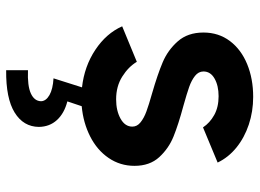

<svg xmlns="http://www.w3.org/2000/svg" viewBox="-126 -445 814 602"><g transform="rotate(90 281.0 -144.0)"><path d="M313 6.8 297.9 51.8Q335.4 61.5 356.4 84.5Q377.4 107.4 377.9 141.1Q377.4 189.5 333 217Q288.6 244.6 200.2 243.7V175.3Q249 177.2 272.9 166.3Q296.9 155.3 297.4 134.3Q296.9 118.7 278.1 107.9Q259.3 97.2 225.6 95.2L253.9 5.9Q188 -1.5 136.2 -35.9Q84.5 -70.3 62.5 -120.1L173.8 -166Q189.5 -139.6 220 -120.4Q250.5 -101.1 291.5 -101.1Q327.1 -101.1 352.1 -115Q377 -128.9 377 -151.9Q377 -167 363.5 -177.7Q350.1 -188.5 329.6 -196Q309.1 -203.6 272.5 -213.9Q213.4 -231 175.3 -247.1Q137.2 -263.2 109.6 -294.4Q82 -325.7 82 -375Q82 -422.4 108.6 -457.8Q135.3 -493.2 181.2 -512Q227.1 -530.8 283.7 -530.8Q329.6 -530.8 370.6 -517.1Q411.6 -503.4 442.6 -478.3Q473.6 -453.1 489.7 -419.4L379.4 -373.5Q365.2 -395 340.6 -408.7Q315.9 -422.4 281.7 -422.4Q248.5 -422.4 226.3 -409.7Q204.1 -397 204.1 -375Q204.1 -359.4 218 -348.4Q231.9 -337.4 252.7 -330.1Q273.4 -322.8 312 -312Q370.1 -296.4 407.7 -281.2Q445.3 -266.1 472.7 -236.3Q500 -206.5 500 -158.7Q500 -113.8 475.3 -77.6Q450.7 -41.5 408 -19.8Q365.2 2 313 6.8Z"/></g></svg>

Font: Reddit Mono
Style: Bold
Weight: 700
Designer: Stephen Hutchings
Foundry: Reddit
Version: Version 1.009